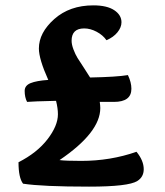

<svg xmlns="http://www.w3.org/2000/svg" viewBox="-20 -693 614 716"><path d="M354 -290Q354 -199 202 -96Q224 -93 283 -93Q392 -93 489 -127Q516 -94 516 -62Q516 -33 492 -18Q459 3 312 3Q138 3 66 -8Q49 -30 49 -88Q118 -123 157 -173.5Q196 -224 196 -267Q196 -289 189 -317Q102 -315 81 -313Q72 -330 72 -354Q72 -374 94 -383Q116 -392 160 -395Q125 -473 125 -512Q125 -571 182.5 -622Q240 -673 328 -673Q379 -673 406 -655Q433 -637 433 -610Q433 -591 418 -572.5Q403 -554 377 -543Q364 -562 340.5 -574.5Q317 -587 294 -587Q247 -587 247 -541Q247 -527 254 -508.5Q261 -490 269 -477Q277 -464 293 -440Q309 -416 316 -404Q416 -406 457 -413Q470 -386 470 -362Q470 -313 405 -313H352Q354 -299 354 -290Z"/></svg>

Font: Overlock
Style: Black
Weight: 900
Designer: Dario Muhafara
Foundry: Dario Manuel Muhafara
Version: Version 1.001